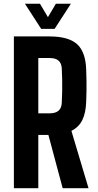

<svg xmlns="http://www.w3.org/2000/svg" viewBox="-20 -992 516 1012"><path d="M53.2 0V-800H240.3Q341.2 -800 386.2 -759.3Q431.2 -718.7 434.3 -624.8Q435.5 -591 435.9 -564.6Q436.2 -538.2 435.9 -512.8Q435.5 -487.3 434.3 -456Q432.3 -396.5 413.8 -359Q395.2 -321.5 356.4 -302.2L446.6 0H310.3L235.1 -280.9H181.9V0ZM181.9 -394.6H240.2Q273 -394.6 288.6 -408.5Q304.2 -422.3 305.6 -449.5Q307.1 -480.3 307.7 -510.4Q308.2 -540.4 307.8 -570.5Q307.4 -600.5 305.6 -631.2Q304.1 -658.9 288.5 -672.5Q273 -686.2 240.3 -686.2H181.9ZM197 -840 111.3 -972.4H190.6L232.6 -901.5L274.5 -972.4H353.7L267.9 -840Z"/></svg>

Font: Big Shoulders Text SC Thin
Style: Regular
Weight: 100
Designer: Patric King
Foundry: XO Type Co
Version: Version 2.002